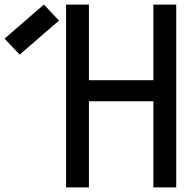

<svg xmlns="http://www.w3.org/2000/svg" viewBox="-230 -820 850 840"><path d="M441 0V-800H541V0ZM59 0V-800H159V0ZM88 -377V-469H512V-377ZM-144 -581 -210 -651 -38 -800 28 -730Z"/></svg>

Font: Victor Mono Thin
Style: Regular
Weight: 100
Monospace: yes
Designer: Rune Bjørnerås
Version: Version 1.561;gftools[0.9.30]